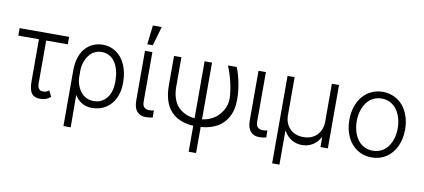

<svg xmlns="http://www.w3.org/2000/svg" viewBox="-84 -1081 3599 1628"><g transform="rotate(10 1715.5 -267.5)"><path d="M433.6 -550.1V-485.8H247.5V-121.1Q247.5 -105.5 249.8 -93.8Q252.1 -82 256.7 -75.3Q261.4 -68.5 265.8 -64.3Q270.2 -60 277.3 -58.2Q284.4 -56.5 288.7 -56.1Q293 -55.8 300.1 -55.8H304Q314.6 -56.1 327.2 -61.8Q339.8 -67.5 346.6 -74.2L371.8 -22.7Q348.7 -3.6 326.9 3.2Q305 9.9 279.8 9.9Q230.8 9.9 207.9 -21.3Q185 -52.6 185 -126.4V-485.8H7.5V-550.1Z M517.4 203.1V-277Q517.4 -338.8 533.7 -388.3Q550.1 -437.9 579 -469.5Q608 -501.1 646 -517.8Q683.9 -534.4 728 -534.4Q793.3 -534.4 844.1 -499.1Q894.9 -463.8 923.3 -399Q951.7 -334.2 951.7 -250V-240.1Q951.7 -168.3 924.5 -111.9Q897.4 -55.4 846.2 -22.7Q795.1 9.9 728 9.9Q632.1 9.9 578.1 -75.3L579.9 203.1ZM577.1 -220.9Q578.5 -198.9 584.3 -176.5Q590.2 -154.1 602.5 -131Q614.7 -108 631.7 -90.4Q648.8 -72.8 675.1 -61.4Q701.3 -50.1 733 -50.1Q781.6 -50.1 816.6 -76.2Q851.6 -102.3 868.3 -144.4Q884.9 -186.4 885.3 -240.1V-250Q885.3 -295.8 875.5 -335.4Q865.8 -375 846.9 -405.7Q828.1 -436.4 797.9 -454.2Q767.8 -471.9 729.4 -471.9Q698.2 -471.9 671.9 -459.7Q645.6 -447.4 628.4 -427.9Q611.2 -408.4 599.1 -383.2Q587 -358 581.9 -332.9Q576.7 -307.9 576.7 -283.7Z M1087.7 -545.5H1151.3V-118.3Q1151.3 -84.9 1167.6 -70.1Q1183.9 -55.4 1209.2 -55.4Q1235.1 -55.4 1249.3 -61.1L1250.7 -0.4Q1224.4 7.1 1189.3 7.1Q1142.8 7.1 1115.2 -24Q1087.7 -55 1087.7 -118.3ZM1096.9 -603.3 1116.5 -768.5H1192.5L1144.9 -603.3Z M1337.7 -545.5H1401.3V-293Q1401.3 -234.4 1417.3 -189.1Q1433.2 -143.8 1461.6 -116.1Q1490.1 -88.4 1524.9 -73.5Q1559.7 -58.6 1600.9 -55.4V-545.5H1664.8V-57.2Q1704.5 -62.5 1738.1 -77.9Q1771.7 -93.4 1794.7 -115.1Q1817.8 -136.7 1834 -163.2Q1850.1 -189.6 1857.6 -217Q1865.1 -244.3 1865.1 -271.3Q1862.6 -337.4 1845.5 -409.8Q1828.5 -482.2 1801.8 -545.5H1877.1Q1898.8 -495 1913.9 -421.2Q1929 -347.3 1929 -271.3Q1929 -228.3 1920.3 -190Q1911.6 -151.6 1891.7 -116.8Q1871.8 -82 1841.8 -55.9Q1811.8 -29.8 1766.5 -12.8Q1721.2 4.3 1664.8 8.5V233H1600.9V9.2Q1538.7 6 1490.4 -13.8Q1442.1 -33.7 1407.7 -70.5Q1373.2 -107.2 1355.5 -163.4Q1337.7 -219.5 1337.7 -292.6Z M2065 -545.5H2128.6V-118.3Q2128.6 -84.9 2144.9 -70.1Q2161.2 -55.4 2186.4 -55.4Q2212.4 -55.4 2226.6 -61.1L2228 -0.4Q2201.7 7.1 2166.5 7.1Q2120 7.1 2092.5 -24Q2065 -55 2065 -118.3Z M2315 207V-545.5H2376.1V-220.2Q2376.1 -147.4 2419.9 -102.8Q2463.8 -58.2 2536.6 -58.2Q2608.7 -58.2 2652.5 -103Q2696.4 -147.7 2696.7 -220.2V-545.5H2758.2V0H2694.6V-82.4H2690.3Q2666.9 -37.6 2625.7 -13.5Q2584.5 10.7 2536.6 10.3Q2488.3 10.7 2447.3 -13.3Q2406.2 -37.3 2382.1 -82.4H2377.8V207Z M2895.6 -270.2Q2895.6 -332 2913.4 -384.8Q2931.1 -437.5 2962.5 -474.4Q2994 -511.4 3038.7 -532.1Q3083.5 -552.9 3135.7 -552.9Q3187.9 -552.9 3232.6 -532.1Q3277.3 -511.4 3308.8 -474.4Q3340.2 -437.5 3358 -384.8Q3375.7 -332 3375.7 -270.2Q3375.7 -188.2 3345.3 -123.9Q3315 -59.7 3260.3 -24.1Q3205.6 11.4 3135.7 11.4Q3065.7 11.4 3011 -24.1Q2956.3 -59.7 2926 -123.9Q2895.6 -188.2 2895.6 -270.2ZM3060.4 -64.3Q3094.1 -46.5 3135.7 -46.5Q3177.2 -46.5 3210.9 -64.3Q3244.7 -82 3266.5 -112.6Q3288.4 -143.1 3300.2 -183.6Q3312.1 -224.1 3312.1 -270.2Q3312.1 -316.4 3300.2 -357.1Q3288.4 -397.7 3266.5 -428.6Q3244.7 -459.5 3210.8 -477.5Q3176.8 -495.4 3135.7 -495.4Q3094.5 -495.4 3060.5 -477.5Q3026.6 -459.5 3004.8 -428.6Q2983 -397.7 2971.1 -357.1Q2959.2 -316.4 2959.2 -270.2Q2959.2 -224.1 2971.1 -183.6Q2983 -143.1 3004.8 -112.6Q3026.6 -82 3060.4 -64.3Z"/></g></svg>

Font: Inter Light BETA
Style: Regular
Weight: 300
Designer: Rasmus Andersson
Foundry: rsms
Version: Version 3.011;git-f93a4a705